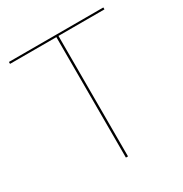

<svg xmlns="http://www.w3.org/2000/svg" viewBox="-163 -825 907 951"><g transform="rotate(-30 290.0 -350.0)"><path d="M560 -700V-689H297V0H285V-689H20V-700Z"/></g></svg>

Font: Lato Hairline
Style: Regular
Weight: 250
Designer: Lukasz Dziedzic
Foundry: Lukasz Dziedzic
Version: Version 1.104; Western+Polish opensource